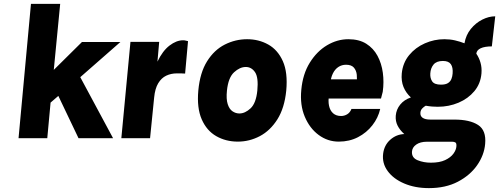

<svg xmlns="http://www.w3.org/2000/svg" viewBox="-20 -712 2571 989"><path d="M384.5 0 280.5 -218 240.5 -183.5 223.5 0H75.5L139.5 -692H290L257 -352L402 -495.5H600L393.5 -314.5L562.5 0Z M605 0 652 -496.5H800L791 -394.5Q817.5 -450 853 -477.2Q888.5 -504.5 923 -504.5Q931 -504.5 936.8 -502.8Q942.5 -501 948.5 -500L933.5 -333Q923 -334 911.8 -334Q900.5 -334 891 -334Q861 -334 836.2 -322.2Q811.5 -310.5 795 -283.2Q778.5 -256 774 -209.5L753 0Z M1205 17.5Q1143 17.5 1093.8 -10.8Q1044.5 -39 1019 -97.5Q993.5 -156 1001.5 -245.5Q1010 -338 1046.8 -396.5Q1083.5 -455 1138 -482.5Q1192.5 -510 1253 -510Q1313 -510 1362 -482.5Q1411 -455 1437 -396.8Q1463 -338.5 1454.5 -245.5Q1445.5 -155.5 1408.8 -97.2Q1372 -39 1318.5 -10.8Q1265 17.5 1205 17.5ZM1213 -127.5Q1242.5 -127.5 1270.8 -154Q1299 -180.5 1305.5 -245.5Q1312 -313 1293.8 -340Q1275.5 -367 1246 -367Q1215.5 -367 1185.8 -339.8Q1156 -312.5 1149 -245.5Q1144.5 -202 1152.8 -176Q1161 -150 1177.5 -138.8Q1194 -127.5 1213 -127.5Z M1725 17.5Q1668 17.5 1621.5 -16.8Q1575 -51 1549.8 -111.2Q1524.5 -171.5 1532 -249Q1539.5 -331 1575.8 -389.2Q1612 -447.5 1664.5 -478.8Q1717 -510 1774.5 -510Q1829.5 -510 1866.5 -486.8Q1903.5 -463.5 1924.5 -424.5Q1945.5 -385.5 1952 -337.2Q1958.5 -289 1951.5 -239Q1949 -228.5 1946.8 -221Q1944.5 -213.5 1942.5 -204.5H1651L1675.5 -225.5Q1669.5 -192.5 1674.8 -167.5Q1680 -142.5 1695.8 -128.5Q1711.5 -114.5 1737 -114.5Q1753.5 -114.5 1768.2 -123.2Q1783 -132 1790.5 -151H1938.5Q1928 -105 1898.2 -66.8Q1868.5 -28.5 1824.2 -5.5Q1780 17.5 1725 17.5ZM1681.5 -282 1660.5 -303.5H1841L1816.5 -282Q1820 -304.5 1817.8 -326.8Q1815.5 -349 1802.8 -363.8Q1790 -378.5 1762.5 -378.5Q1740.5 -378.5 1723 -367Q1705.5 -355.5 1694.8 -333.8Q1684 -312 1681.5 -282Z M2189.5 257Q2118 257 2062.2 233.2Q2006.5 209.5 1977 169.2Q1947.5 129 1953.5 80Q1959 35.5 1990.2 7.8Q2021.5 -20 2062.5 -21.5Q2039.5 -42 2028 -65Q2016.5 -88 2018.5 -115.5Q2021 -148 2041.5 -173.2Q2062 -198.5 2096.5 -210Q2071 -233.5 2058.5 -264Q2046 -294.5 2049.5 -333.5Q2055 -388.5 2087.5 -428Q2120 -467.5 2168.5 -488.8Q2217 -510 2269 -510Q2298 -510 2323.8 -504Q2349.5 -498 2372.5 -489Q2380 -532 2405.2 -563Q2430.5 -594 2464.2 -611Q2498 -628 2531 -628L2513.5 -473Q2477 -473 2456.2 -463.5Q2435.5 -454 2433.5 -435.5Q2448 -414.5 2455.2 -388.8Q2462.5 -363 2460 -333.5Q2455.5 -281 2423.5 -242.5Q2391.5 -204 2341.8 -183Q2292 -162 2235 -162Q2222.5 -162 2206 -163.2Q2189.5 -164.5 2173 -167.5Q2163 -162 2154.8 -153.2Q2146.5 -144.5 2145.5 -131.5Q2144 -114.5 2157 -105.2Q2170 -96 2197.5 -96H2320.5Q2400 -96 2442.8 -68.2Q2485.5 -40.5 2479 29.5Q2474 87 2437.8 139Q2401.5 191 2338.5 224Q2275.5 257 2189.5 257ZM2199.5 126Q2244 126 2272.5 112.8Q2301 99.5 2315.5 79.8Q2330 60 2331 41Q2332 25 2325.2 21.5Q2318.5 18 2309 18H2180Q2144.5 18 2123.8 32.8Q2103 47.5 2102 70Q2100.5 101 2131.5 113.5Q2162.5 126 2199.5 126ZM2251.5 -276Q2275 -276 2287.5 -284Q2300 -292 2305.2 -305.2Q2310.5 -318.5 2311.5 -333.5Q2314 -364.5 2302.5 -381.2Q2291 -398 2261.5 -398Q2228.5 -398 2213.2 -379.5Q2198 -361 2196.5 -333.5Q2195 -309.5 2206.2 -292.8Q2217.5 -276 2251.5 -276Z"/></svg>

Font: Karla ExtraBold
Style: Italic
Weight: 800
Italic angle: -8°
Designer: Jonathan Pinhorn
Version: Version 2.004;gftools[0.9.33]